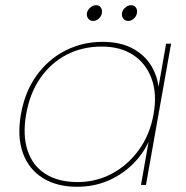

<svg xmlns="http://www.w3.org/2000/svg" viewBox="-20 -707 711 734"><path d="M60 -270Q75 -356 119.5 -418Q164 -480 229.5 -513.5Q295 -547 372 -547Q437 -547 482.5 -524Q528 -501 554 -462Q580 -423 586 -375L615 -540H634L538 0H519L548 -165Q526 -117 486 -78Q446 -39 392.5 -16Q339 7 274 7Q197 7 143.5 -26.5Q90 -60 67.5 -122Q45 -184 60 -270ZM567 -270Q581 -348 559.5 -406.5Q538 -465 489 -497Q440 -529 369 -529Q295 -529 235 -498Q175 -467 134.5 -409Q94 -351 80 -270Q66 -190 85.5 -131.5Q105 -73 154 -42Q203 -11 277 -11Q348 -11 408.5 -43.5Q469 -76 511 -134Q553 -192 567 -270ZM336 -627Q325 -627 318.5 -634.5Q312 -642 312 -652Q312 -661 317 -669Q322 -677 330 -682Q338 -687 347 -687Q358 -687 364 -680Q370 -673 370 -662Q370 -649 360 -638Q350 -627 336 -627ZM470 -627Q459 -627 452.5 -634.5Q446 -642 446 -652Q446 -661 451 -669Q456 -677 464 -682Q472 -687 481 -687Q492 -687 498 -680Q504 -673 504 -663Q504 -649 494 -638Q484 -627 470 -627Z"/></svg>

Font: Poppins Variable
Style: Italic
Weight: 100
Italic angle: -10°
Designer: Jonny Pinhorn
Foundry: Indian Type Foundry
Version: Version 6.000